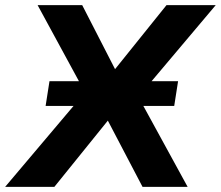

<svg xmlns="http://www.w3.org/2000/svg" viewBox="-66 -725 857 745"><path d="M-46 0 287 -394V-324L80 -705H253L389 -440H367L580 -705H771L448 -322L447 -393L662 0H487L343 -275H367L145 0ZM111 -314 126 -410H625L610 -314Z"/></svg>

Font: Nunito Sans 10pt ExtraBold
Style: Italic
Weight: 800
Italic angle: -9°
Designer: Vernon Adams
Foundry: Vernon Adams
Version: Version 3.101;gftools[0.9.27]